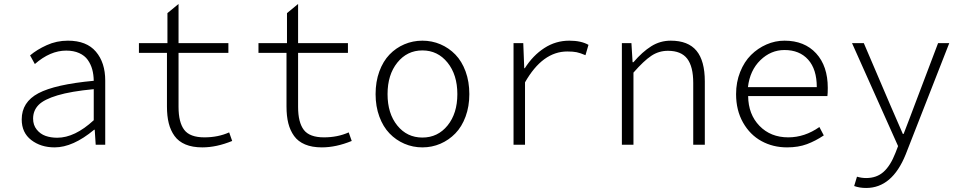

<svg xmlns="http://www.w3.org/2000/svg" viewBox="-20 -726 4837 963"><path d="M253.9 13.2Q184.6 13.2 136.7 -23.7Q88.9 -60.5 88.9 -127Q88.9 -213.9 172.6 -258.3Q256.3 -302.7 450.2 -320.8Q449.7 -352.1 442.6 -377.9Q435.5 -403.8 420.2 -425.5Q404.8 -447.3 377.2 -459.7Q349.6 -472.2 312 -472.2Q231.9 -472.2 154.8 -404.8L130.9 -448.2Q165 -477.1 214.4 -499.5Q263.7 -522 320.8 -522Q414.1 -522 460.9 -467Q507.8 -412.1 507.8 -321.8V0H460L455.1 -75.2H452.1Q345.7 13.2 253.9 13.2ZM267.1 -35.2Q355 -35.2 450.2 -123V-278.8Q336.4 -268.1 268.6 -247.8Q200.7 -227.5 173.3 -199.5Q146 -171.4 146 -130.9Q146 -98.6 164.1 -76.2Q182.1 -53.7 208.5 -44.4Q234.9 -35.2 267.1 -35.2Z M994.6 13.2Q945.3 13.2 910.4 -1.5Q875.5 -16.1 855.5 -43.9Q835.4 -71.8 826.4 -107.9Q817.4 -144 817.4 -191.9V-460.9H676.8V-509.8H819.8V-660.2L875.5 -706.1V-509.8H1125.5V-460.9H875.5V-189.9Q875.5 -112.3 904.1 -74.7Q932.6 -37.1 1005.4 -37.1Q1073.7 -37.1 1129.4 -62L1144.5 -19Q1065.9 13.2 994.6 13.2Z M1594.2 13.2Q1544.9 13.2 1510 -1.5Q1475.1 -16.1 1455.1 -43.9Q1435.1 -71.8 1426 -107.9Q1417 -144 1417 -191.9V-460.9H1276.4V-509.8H1419.4V-660.2L1475.1 -706.1V-509.8H1725.1V-460.9H1475.1V-189.9Q1475.1 -112.3 1503.7 -74.7Q1532.2 -37.1 1605 -37.1Q1673.3 -37.1 1729 -62L1744.1 -19Q1665.5 13.2 1594.2 13.2Z M1863.8 -253.9Q1863.8 -316.4 1882.6 -367.7Q1901.4 -418.9 1933.6 -452.4Q1965.8 -485.8 2008.3 -503.9Q2050.8 -522 2098.6 -522Q2146.5 -522 2189 -503.9Q2231.4 -485.8 2263.9 -452.4Q2296.4 -418.9 2315.2 -367.7Q2334 -316.4 2334 -253.9Q2334 -192.4 2315.2 -141.4Q2296.4 -90.3 2263.9 -56.9Q2231.4 -23.4 2189 -5.1Q2146.5 13.2 2098.6 13.2Q2050.8 13.2 2008.3 -5.1Q1965.8 -23.4 1933.6 -56.9Q1901.4 -90.3 1882.6 -141.4Q1863.8 -192.4 1863.8 -253.9ZM2273.9 -253.9Q2273.9 -351.1 2224.6 -412.1Q2175.3 -473.1 2098.6 -473.1Q2022 -473.1 1972.9 -412.1Q1923.8 -351.1 1923.8 -253.9Q1923.8 -156.7 1972.7 -96.4Q2021.5 -36.1 2098.6 -36.1Q2175.8 -36.1 2224.9 -96.7Q2273.9 -157.2 2273.9 -253.9Z M2555.7 0V-509.8H2604.5L2609.4 -383.8H2612.3Q2652.8 -447.8 2710 -484.9Q2767.1 -522 2835.4 -522Q2895 -522 2931.6 -501L2916.5 -449.2Q2890.1 -460.4 2872.3 -464.1Q2854.5 -467.8 2825.2 -467.8Q2701.2 -467.8 2613.3 -313V0Z M3099.1 0V-509.8H3147L3152.8 -414.1H3157.2Q3202.1 -466.3 3246.6 -494.1Q3291 -522 3344.2 -522Q3431.6 -522 3473.4 -471.4Q3515.1 -420.9 3515.1 -317.9V0H3457V-310.1Q3457 -392.1 3426.8 -431.6Q3396.5 -471.2 3330.1 -471.2Q3284.2 -471.2 3246.6 -446Q3209 -420.9 3157.2 -361.8V0Z M3927.7 13.2Q3856.9 13.2 3799.3 -18.3Q3741.7 -49.8 3706.8 -111.3Q3671.9 -172.9 3671.9 -253.9Q3671.9 -314 3692.4 -365.2Q3712.9 -416.5 3746.8 -450.2Q3780.8 -483.9 3824.2 -502.9Q3867.7 -522 3914.6 -522Q4015.1 -522 4073.5 -458.3Q4131.8 -394.5 4131.8 -285.2Q4131.8 -257.3 4129.9 -244.1H3732.4Q3733.4 -152.3 3789.3 -94.7Q3845.2 -37.1 3933.6 -37.1Q4016.1 -37.1 4089.8 -88.9L4111.8 -46.9Q4070.3 -19 4027.1 -2.9Q3983.9 13.2 3927.7 13.2ZM3731.4 -289.1H4076.7Q4076.7 -378.4 4033.4 -426.8Q3990.2 -475.1 3914.6 -475.1Q3846.2 -475.1 3793.7 -424.1Q3741.2 -373 3731.4 -289.1Z M4324.2 216.8Q4291 216.8 4264.2 207L4278.3 160.2Q4301.3 167 4324.2 167Q4377 167 4411.6 136Q4446.3 105 4471.2 41L4484.4 6.8L4253.4 -509.8H4312.5L4445.3 -199.2L4508.3 -54.2H4512.2Q4522.9 -80.6 4541.7 -131.1Q4560.5 -181.6 4567.4 -199.2L4685.1 -509.8H4741.2L4522.5 48.8Q4454.6 216.8 4324.2 216.8Z"/></svg>

Font: Office Code Pro D Light
Style: Regular
Weight: 300
Designer: Nathan Rutzky & Paul D. Hunt
Foundry: Adobe Systems Incorporated
Version: Version 1.004;PS 001.004;hotconv 1.0.70;makeotf.lib2.5.58329